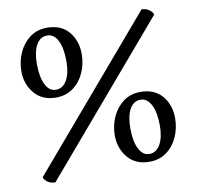

<svg xmlns="http://www.w3.org/2000/svg" viewBox="-76 -733 845 824"><g transform="rotate(-10 346.5 -321.5)"><path d="M100 12Q82 12 68 3Q54 -6 50 -19L593 -655Q611 -655 624.5 -646Q638 -637 643 -624ZM167 -346Q106 -346 72.5 -386.5Q39 -427 39 -482Q39 -525 56 -563Q73 -601 104.5 -624.5Q136 -648 179 -648Q241 -648 274 -608.5Q307 -569 307 -512Q307 -468 290 -430Q273 -392 241.5 -369Q210 -346 167 -346ZM172 -379Q202 -379 219.5 -409.5Q237 -440 237 -492Q237 -549 220.5 -582Q204 -615 174 -615Q144 -615 127 -585Q110 -555 110 -502Q110 -445 126.5 -412Q143 -379 172 -379ZM514 -5Q453 -5 419.5 -45.5Q386 -86 386 -141Q386 -184 403 -222Q420 -260 451.5 -283.5Q483 -307 526 -307Q588 -307 621 -267.5Q654 -228 654 -171Q654 -127 637 -89Q620 -51 588.5 -28Q557 -5 514 -5ZM519 -38Q549 -38 566.5 -68.5Q584 -99 584 -151Q584 -208 567 -241Q550 -274 521 -274Q491 -274 474 -244Q457 -214 457 -161Q457 -104 473.5 -71Q490 -38 519 -38Z"/></g></svg>

Font: Petrona SemiBold
Style: Regular
Weight: 600
Designer: Ringo R. Seeber
Foundry: Ringo R. Seeber
Version: Version 2.001; ttfautohint (v1.8.3)